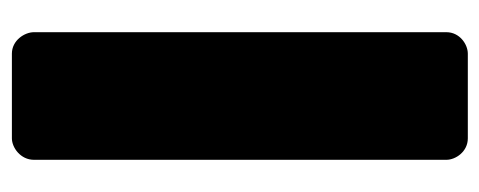

<svg xmlns="http://www.w3.org/2000/svg" viewBox="-268 -520 826 331"><g transform="rotate(90 145.5 -355.0)"><path d="M219 38C235 38 256 23 256 0V-711C256 -727 242 -748 219 -748H73C57 -748 36 -734 36 -711V0C36 16 50 38 73 38Z"/></g></svg>

Font: Asimov Print
Style: E
Weight: 500
Designer: Google
Version: Version 2.000980; 2014